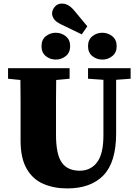

<svg xmlns="http://www.w3.org/2000/svg" viewBox="-20 -1033 772 1073"><path d="M472 -593V-652H710V-593L629 -587V-287Q629 -127 558.5 -53.5Q488 20 355 20Q281 20 222 -5.5Q163 -31 129 -90Q95 -149 95 -247V-356Q95 -413 95 -470.5Q95 -528 94 -586L25 -593V-652H369V-593L294 -586Q293 -529 293 -471.5Q293 -414 293 -356V-280Q293 -171 325 -125Q357 -79 426 -79Q486 -79 522 -125.5Q558 -172 558 -277V-587ZM327 -894Q291 -911 281 -927.5Q271 -944 271 -957Q271 -977 286 -995Q301 -1013 326 -1013Q343 -1013 359.5 -1004.5Q376 -996 394 -975L468 -886L437 -841ZM292 -700Q260 -700 236 -719.5Q212 -739 212 -775Q212 -811 236 -830.5Q260 -850 292 -850Q323 -850 347.5 -830.5Q372 -811 372 -775Q372 -739 347.5 -719.5Q323 -700 292 -700ZM552 -700Q520 -700 496 -719.5Q472 -739 472 -775Q472 -811 496 -830.5Q520 -850 552 -850Q583 -850 607.5 -830.5Q632 -811 632 -775Q632 -739 607.5 -719.5Q583 -700 552 -700Z"/></svg>

Font: Source Serif 4 Black
Style: Regular
Weight: 900
Designer: Frank Grießhammer
Foundry: Adobe
Version: Version 4.005;hotconv 1.1.0;makeotfexe 2.6.0